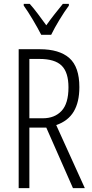

<svg xmlns="http://www.w3.org/2000/svg" viewBox="-20 -967 473 987"><path d="M184 -714Q285 -714 336.5 -668.5Q388 -623 388 -519Q388 -442 359 -393.5Q330 -345 269 -324L416 0H355L218 -311H131V0H76V-714ZM183 -664H131V-359H200Q261 -359 296.5 -397Q332 -435 332 -518Q332 -595 297 -629.5Q262 -664 183 -664ZM192 -788Q174 -823 148.5 -866Q123 -909 102 -938V-947H133Q152 -926 174.5 -896Q197 -866 218 -837Q240 -868 259 -892Q278 -916 303 -947H334V-938Q311 -907 285.5 -865Q260 -823 243 -788Z"/></svg>

Font: Noto Sans ExtraCondensed Light
Style: Regular
Weight: 300
Width: 2
Designer: Monotype Design Team
Foundry: Monotype Imaging Inc.
Version: Version 2.013; ttfautohint (v1.8.4.7-5d5b)